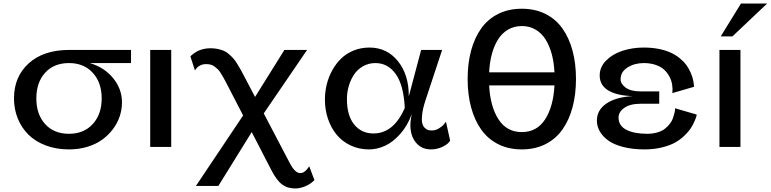

<svg xmlns="http://www.w3.org/2000/svg" viewBox="-20 -841 4411 1099"><path d="M730 -480H494.1Q577.6 -455.1 627.9 -393.3Q678.2 -331.5 678.2 -254.9Q678.2 -214.8 665.5 -176Q652.8 -137.2 627.2 -102.8Q601.6 -68.4 565.9 -42.2Q530.3 -16.1 481 -1Q431.6 14.2 375 14.2Q302.2 14.2 242.4 -8.3Q182.6 -30.8 142.8 -70.3Q103 -109.9 81.5 -163.1Q60.1 -216.3 60.1 -277.8Q60.1 -402.3 144.8 -478.8Q229.5 -555.2 376 -555.2H730ZM375 -75.2Q460 -75.2 511 -131.1Q562 -187 562 -277.8Q562 -368.7 511 -424.3Q460 -480 375 -480Q288.6 -480 238.3 -424.6Q188 -369.1 188 -277.8Q188 -186.5 238.3 -130.9Q288.6 -75.2 375 -75.2Z M839.8 0V-555.2H960V0Z M1531.7 129.9 1420.9 -85 1230 223.1H1101.6L1371.6 -180.2L1275.9 -365.2Q1264.2 -387.2 1259.5 -395.8Q1254.9 -404.3 1244.6 -420.9Q1234.4 -437.5 1227.3 -444.1Q1220.2 -450.7 1209.2 -459.2Q1198.2 -467.8 1186 -470.9Q1173.8 -474.1 1158.7 -474.1Q1146.5 -474.1 1135.7 -470.5Q1125 -466.8 1118.2 -462.2Q1111.3 -457.5 1106 -451.4Q1100.6 -445.3 1098.6 -442.4Q1096.7 -439.5 1095.7 -438L1069.8 -518.1Q1071.3 -520 1074.5 -523.2Q1077.6 -526.4 1088.4 -534.4Q1099.1 -542.5 1111.1 -548.6Q1123 -554.7 1142.8 -559.8Q1162.6 -564.9 1183.6 -564.9Q1206.5 -564.9 1226.1 -560.8Q1245.6 -556.6 1260.7 -550.3Q1275.9 -543.9 1290 -531.5Q1304.2 -519 1314.5 -507.8Q1324.7 -496.6 1337.2 -476.6Q1349.6 -456.5 1358.4 -440.9Q1367.2 -425.3 1380.9 -398.9Q1381.3 -397.5 1381.8 -397L1439.9 -286.1L1607.9 -555.2H1737.8L1489.7 -191.9L1639.6 94.2Q1668.9 149.9 1698.7 149.9Q1725.1 149.9 1750 110.8L1779.8 189.9Q1758.8 211.9 1728 224.9Q1697.3 237.8 1669.9 237.8Q1625 237.8 1593.8 214.1Q1562.5 190.4 1531.7 129.9Z M2414.6 -264.2Q2400.4 -220.2 2396.5 -187.5Q2392.6 -154.8 2396.5 -137.5Q2400.4 -120.1 2410.6 -109.9Q2420.9 -99.6 2430.4 -96.9Q2439.9 -94.2 2451.7 -94.2Q2473.1 -94.2 2493.4 -106.7Q2513.7 -119.1 2522.9 -131.8L2532.7 -144L2556.6 -36.1Q2546.9 -17.6 2514.9 -1.7Q2482.9 14.2 2446.8 14.2Q2382.8 14.2 2349.6 -40.5Q2316.4 -95.2 2336.9 -188Q2313 -122.1 2271.7 -75.2Q2230.5 -28.3 2184.8 -7.1Q2139.2 14.2 2091.8 14.2Q2034.2 14.2 1986.1 -8.8Q1938 -31.7 1906.2 -70.8Q1874.5 -109.9 1857.2 -161.1Q1839.8 -212.4 1839.8 -270Q1839.8 -314.9 1850.3 -357.9Q1860.8 -400.9 1882.1 -439.2Q1903.3 -477.5 1933.1 -506.3Q1962.9 -535.2 2004.6 -552Q2046.4 -568.8 2094.7 -568.8Q2195.3 -568.8 2258.1 -490.5Q2320.8 -412.1 2319.8 -290Q2320.8 -293.9 2322.8 -299.8L2390.6 -555.2H2510.7ZM1965.8 -273.9Q1965.8 -179.7 2007.3 -128.4Q2048.8 -77.1 2117.7 -77.1Q2233.4 -77.1 2296.9 -223.1Q2290.5 -354 2245.4 -417Q2200.2 -480 2128.9 -480Q2090.3 -480 2058.6 -462.2Q2026.9 -444.3 2007.1 -415Q1987.3 -385.7 1976.6 -349.4Q1965.8 -313 1965.8 -273.9Z M3257.3 -550.5Q3276.9 -477.5 3276.9 -389.2Q3276.9 -300.8 3257.3 -227.5Q3237.8 -154.3 3199.7 -100.1Q3161.6 -45.9 3102.3 -15.9Q3043 14.2 2966.8 14.2Q2890.6 14.2 2831.3 -15.9Q2772 -45.9 2733.9 -100.1Q2695.8 -154.3 2676.3 -227.5Q2656.7 -300.8 2656.7 -389.2Q2656.7 -477.5 2676.3 -550.5Q2695.8 -623.5 2733.9 -677.5Q2772 -731.4 2831.3 -761.2Q2890.6 -791 2966.8 -791Q3043 -791 3102.3 -761.2Q3161.6 -731.4 3199.7 -677.5Q3237.8 -623.5 3257.3 -550.5ZM2779.8 -426.8H3153.8Q3150.9 -484.9 3137.9 -532.5Q3125 -580.1 3102.3 -616Q3079.6 -651.9 3044.9 -671.9Q3010.3 -691.9 2966.8 -691.9Q2923.3 -691.9 2888.7 -671.9Q2854 -651.9 2831.3 -616Q2808.6 -580.1 2795.7 -532.5Q2782.7 -484.9 2779.8 -426.8ZM3153.8 -352.1H2779.8Q2786.1 -231 2833.3 -158Q2880.4 -85 2966.8 -85Q3053.2 -85 3100.3 -158Q3147.5 -231 3153.8 -352.1Z M3844.2 -221.2 3968.3 -185.1Q3967.3 -180.7 3965.6 -173.6Q3963.9 -166.5 3954.8 -145.8Q3945.8 -125 3933.6 -106.2Q3921.4 -87.4 3897.5 -64.5Q3873.5 -41.5 3844 -24.9Q3814.5 -8.3 3768.8 2.9Q3723.1 14.2 3669.4 14.2Q3600.6 14.2 3546.9 0.2Q3493.2 -13.7 3461.2 -37.1Q3429.2 -60.5 3412.8 -89.6Q3396.5 -118.7 3396.5 -150.9Q3396.5 -210 3449.5 -247.3Q3502.4 -284.7 3601.6 -291Q3511.2 -293.5 3461.9 -323.2Q3412.6 -353 3412.6 -409.2Q3412.6 -457 3449 -494.1Q3485.4 -531.2 3542.2 -550Q3599.1 -568.8 3664.6 -568.8Q3711.4 -568.8 3751.5 -560.8Q3791.5 -552.7 3820.1 -539.3Q3848.6 -525.9 3871.6 -507.1Q3894.5 -488.3 3908.9 -468.3Q3923.3 -448.2 3933.1 -425.8Q3942.9 -403.3 3947.3 -383.5Q3951.7 -363.8 3952.6 -344.2L3828.6 -308.1Q3831.1 -332.5 3827.4 -356.2Q3823.7 -379.9 3811.8 -402.6Q3799.8 -425.3 3781.2 -442.4Q3762.7 -459.5 3732.7 -469.7Q3702.6 -480 3664.6 -480Q3611.8 -480 3572 -454.8Q3532.2 -429.7 3532.2 -387.2Q3532.2 -360.8 3561.3 -339.4Q3590.3 -317.9 3646.5 -317.9H3753.4V-247.1H3646.5Q3586.4 -247.1 3553.5 -223.6Q3520.5 -200.2 3520.5 -168Q3520.5 -120.6 3565.7 -97.9Q3610.8 -75.2 3684.6 -75.2Q3717.3 -75.2 3743.7 -83.3Q3770 -91.3 3786.1 -104.2Q3802.2 -117.2 3814.2 -132.6Q3826.2 -147.9 3831.5 -163.6Q3836.9 -179.2 3840.1 -192.1Q3843.3 -205.1 3843.8 -212.9Z M4221.2 -820.8H4371.1L4172.4 -632.8H4105.5ZM4098.1 0V-555.2H4218.3V0Z"/></svg>

Font: Sporting Grotesque
Style: Regular
Weight: 400
Designer: Lucas LE BIHAN
Foundry: Lucas LE BIHAN
Version: Version 2.001;PS 2.1;hotconv 1.0.88;makeotf.lib2.5.647800